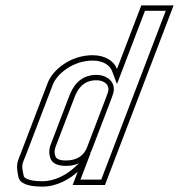

<svg xmlns="http://www.w3.org/2000/svg" viewBox="-20 -687 708 713"><path d="M324 -482C244.1 -482 176.6 -430 157.1 -379L58.9 -122C44.3 -83.8 38.1 -77.8 48.5 -29.5C53.7 -5.8 83.3 6 137.5 6C192.8 6 239.7 -23.1 268.5 -49L249.8 0H369.8L624.7 -667H504.7L414.5 -431C403.4 -460.2 370.6 -482 324 -482ZM380.8 -344.5C378.5 -337.5 376.1 -330.7 373.6 -324L302.9 -139C293.3 -113.9 270 -91 225.8 -91C202.5 -91 189.1 -96.3 185.7 -107C179.1 -127.4 184.9 -137.6 190.7 -153L256.1 -324C267.8 -354.7 287.7 -389 338.4 -389C366.7 -389 389.6 -371.8 380.8 -344.5ZM324 -462C364.6 -462 388.4 -443.4 395.8 -423.9L414.4 -374.8L518.4 -647H595.6L356 -20H278.8L316.8 -119.4L255.1 -63.9C228.5 -39.9 185.6 -14 137.5 -14C82.4 -14 69.4 -27.5 68.1 -33.7C58.2 -79.5 62.2 -74.7 77.6 -114.9L175.8 -371.9C191.9 -414 252.2 -462 324 -462ZM399.8 -338.4C401.7 -344 402.7 -349.8 402.7 -355.5C403 -392.5 367.2 -409 338.4 -409C275.8 -409 249.9 -363.7 237.4 -331.1L172.1 -160.1C166.9 -146.7 158 -127.6 166.6 -100.9C174.8 -75.4 202.2 -71 225.8 -71C278 -71 309.4 -99.9 321.6 -131.9L392.3 -316.9C394.9 -323.9 397.5 -331 399.8 -338.4Z"/></svg>

Font: Din Kursivschrift
Style: BreitGhost
Weight: 400
Version: Version 1.089